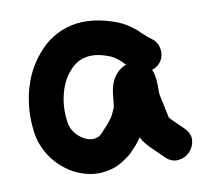

<svg xmlns="http://www.w3.org/2000/svg" viewBox="-66 -604 713 679"><g transform="rotate(-10 291.0 -264.0)"><path d="M292 -6Q314 -14 334 -28L352 -41Q360 -48 368 -57L382 -72L393 -86Q400 -95 401 -97L402 -94Q411 -76 433 -54L475 -13Q496 8 520.5 6Q545 4 562 -13Q579 -30 581.5 -54Q584 -78 562 -100L519 -142Q516 -145 514 -148Q513 -151 511 -163Q503 -203 496 -234Q495 -239 495.5 -253.5Q496 -268 495 -276Q494 -305 486 -323L485 -324Q504 -330 516 -345Q531 -365 527.5 -390.5Q524 -416 504 -431Q497 -436 490 -442L474 -456Q466 -463 462 -468Q427 -498 396 -510Q304 -545 231 -528.5Q158 -512 108 -452Q63 -400 44 -327Q26 -255 36 -181Q41 -139 63.5 -101Q86 -63 121.5 -36.5Q157 -10 200.5 -0.5Q244 9 292 -6ZM252 -122Q234 -116 213.5 -124.5Q193 -133 177 -152Q161 -171 158 -196Q151 -247 163 -294.5Q175 -342 202 -372Q255 -435 349 -396Q362 -391 382 -374L398 -358Q394 -357 390 -355Q341 -331 334 -262Q333 -253 331.5 -237Q330 -221 329 -217Q317 -188 310 -180L297 -163Q291 -157 280 -144.5Q269 -132 267 -131Q264 -128 260 -125.5Q256 -123 252 -122Z"/></g></svg>

Font: Balsamiq Sans
Style: Bold
Weight: 700
Designer: Michael Angeles
Foundry: Balsamiq SRL
Version: Version 1.020; ttfautohint (v1.8.4.7-5d5b);gftools[0.9.26]